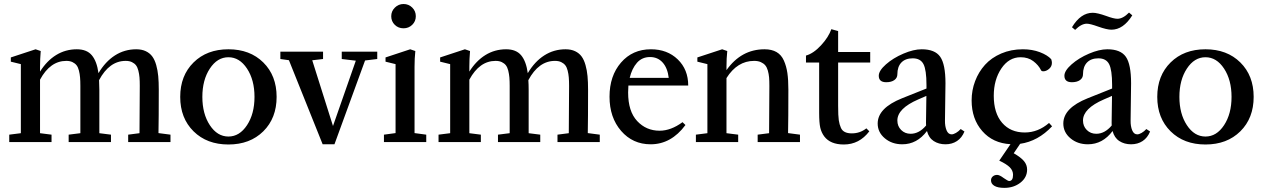

<svg xmlns="http://www.w3.org/2000/svg" viewBox="-20 -705 6272 953"><path d="M25.9 0V-36.6L83.5 -43.9V-386.7L33.7 -398.9V-419.9L156.7 -460.4L182.1 -451.7Q178.7 -411.6 178.7 -374V-349.6Q212.4 -403.3 258.8 -431.9Q305.2 -460.4 361.3 -460.4Q411.1 -460.4 436 -430.4Q460.9 -400.4 468.8 -341.8Q502.9 -399.4 550.5 -429.9Q598.1 -460.4 656.2 -460.4Q683.6 -460.4 703.6 -450.9Q723.6 -441.4 735.8 -424.8Q748 -408.2 755.4 -382.1Q762.7 -356 765.4 -327.1Q768.1 -298.3 768.1 -259.8Q768.1 -114.7 766.6 -44.4L826.2 -36.6V0H616.2V-36.6L672.4 -43.9Q673.8 -273.9 673.8 -278.8Q673.8 -303.2 672.4 -320.6Q670.9 -337.9 666.7 -354.5Q662.6 -371.1 655 -380.9Q647.5 -390.6 634.8 -396.7Q622.1 -402.8 604 -402.8Q522.5 -402.8 471.7 -307.1Q473.1 -284.7 473.1 -259.8V-43.9L530.8 -36.6V0H320.8V-36.6L378.9 -43.9V-278.8Q378.9 -303.2 377.4 -320.6Q376 -337.9 371.8 -354.5Q367.7 -371.1 360.1 -380.9Q352.5 -390.6 339.8 -396.7Q327.1 -402.8 309.1 -402.8Q229 -402.8 178.7 -309.6V-43.9L235.8 -36.6V0Z M1286.9 -53.2Q1220.7 12.2 1113.8 12.2Q1006.8 12.2 940.7 -53.2Q874.5 -118.7 874.5 -224.1Q874.5 -329.6 940.7 -395Q1006.8 -460.4 1113.8 -460.4Q1220.7 -460.4 1286.9 -395Q1353 -329.6 1353 -224.1Q1353 -118.7 1286.9 -53.2ZM1021.5 -83.7Q1058.6 -27.3 1113.8 -27.3Q1168.9 -27.3 1206.1 -83.7Q1243.2 -140.1 1243.2 -224.1Q1243.2 -308.1 1206.1 -364.5Q1168.9 -420.9 1113.8 -420.9Q1058.6 -420.9 1021.5 -364.5Q984.4 -308.1 984.4 -224.1Q984.4 -140.1 1021.5 -83.7Z M1581.5 11.2 1414.1 -406.2 1371.6 -412.1V-448.7H1583.5V-412.1L1529.8 -405.8L1632.8 -79.6L1746.1 -403.8L1676.3 -412.1V-448.7H1852.5V-412.1L1792 -404.8L1640.1 11.2Z M1982.9 -564.5Q1957 -564.5 1939.5 -581.8Q1921.9 -599.1 1921.9 -624.5Q1921.9 -649.4 1939.9 -667.2Q1958 -685.1 1982.9 -685.1Q2008.3 -685.1 2026.1 -667.5Q2043.9 -649.9 2043.9 -624.5Q2043.9 -599.1 2026.1 -581.8Q2008.3 -564.5 1982.9 -564.5ZM1885.7 0V-36.6L1943.4 -44.4V-386.7L1893.6 -398.9V-419.9L2016.1 -460.4L2041.5 -451.7Q2037.6 -415 2037.6 -374V-44.4L2095.7 -36.6V0Z M2156.7 0V-36.6L2214.4 -43.9V-386.7L2164.6 -398.9V-419.9L2287.6 -460.4L2313 -451.7Q2309.6 -411.6 2309.6 -374V-349.6Q2343.3 -403.3 2389.6 -431.9Q2436 -460.4 2492.2 -460.4Q2542 -460.4 2566.9 -430.4Q2591.8 -400.4 2599.6 -341.8Q2633.8 -399.4 2681.4 -429.9Q2729 -460.4 2787.1 -460.4Q2814.5 -460.4 2834.5 -450.9Q2854.5 -441.4 2866.7 -424.8Q2878.9 -408.2 2886.2 -382.1Q2893.6 -356 2896.2 -327.1Q2898.9 -298.3 2898.9 -259.8Q2898.9 -114.7 2897.5 -44.4L2957 -36.6V0H2747.1V-36.6L2803.2 -43.9Q2804.7 -273.9 2804.7 -278.8Q2804.7 -303.2 2803.2 -320.6Q2801.8 -337.9 2797.6 -354.5Q2793.5 -371.1 2785.9 -380.9Q2778.3 -390.6 2765.6 -396.7Q2752.9 -402.8 2734.9 -402.8Q2653.3 -402.8 2602.5 -307.1Q2604 -284.7 2604 -259.8V-43.9L2661.6 -36.6V0H2451.7V-36.6L2509.8 -43.9V-278.8Q2509.8 -303.2 2508.3 -320.6Q2506.8 -337.9 2502.7 -354.5Q2498.5 -371.1 2491 -380.9Q2483.4 -390.6 2470.7 -396.7Q2458 -402.8 2439.9 -402.8Q2359.9 -402.8 2309.6 -309.6V-43.9L2366.7 -36.6V0Z M3209.5 11.2Q3120.6 11.2 3063 -55.2Q3005.4 -121.6 3005.4 -225.1Q3005.4 -328.6 3062.5 -394.5Q3119.6 -460.4 3210.9 -460.4Q3292 -460.4 3344 -410.2Q3396 -359.9 3396 -280.3H3099.1Q3097.7 -263.7 3097.7 -246.1Q3097.7 -152.3 3142.6 -104.2Q3187.5 -56.2 3253.9 -56.2Q3310.1 -56.2 3367.7 -98.6L3382.3 -84.5Q3311.5 11.2 3209.5 11.2ZM3206.5 -421.9Q3167 -421.9 3141.8 -393.6Q3116.7 -365.2 3105.5 -318.4H3299.3Q3293.5 -367.7 3269 -394.8Q3244.6 -421.9 3206.5 -421.9Z M3434.1 0V-36.6L3491.2 -43.9V-386.7L3441.4 -398.9V-419.9L3564.5 -460.4L3589.8 -451.7Q3585.9 -415 3585.9 -374V-356.9Q3659.2 -460.4 3774.9 -460.4Q3810.5 -460.4 3834.5 -446.5Q3858.4 -432.6 3870.8 -404.5Q3883.3 -376.5 3888.2 -342.5Q3893.1 -308.6 3893.1 -259.8Q3893.1 -114.7 3891.6 -44.4L3950.7 -36.6V0H3740.7V-36.6L3797.4 -43.9Q3798.8 -273.9 3798.8 -278.8Q3798.8 -303.2 3797.4 -320.6Q3795.9 -337.9 3791.3 -354.5Q3786.6 -371.1 3778.3 -380.9Q3770 -390.6 3756.3 -396.7Q3742.7 -402.8 3723.1 -402.8Q3639.6 -402.8 3585.9 -317.4V-43.9L3644 -36.6V0Z M4168.5 12.2Q4101.6 12.2 4071.3 -27.8Q4057.1 -46.9 4051.5 -71Q4045.9 -95.2 4045.9 -145V-394.5H3980.5V-429.2Q4017.6 -439.5 4054.9 -479.7Q4092.3 -520 4106.4 -560.1L4140.1 -550.8V-446.8H4299.3V-394.5H4140.1V-180.2Q4140.1 -129.9 4143.3 -108.4Q4146.5 -86.9 4153.8 -70.8Q4165.5 -43 4208 -43Q4248.5 -43 4280.3 -67.9L4294.9 -53.2Q4245.1 12.2 4168.5 12.2Z M4458.5 11.2Q4407.2 11.2 4371.8 -18.6Q4336.4 -48.3 4336.4 -91.8Q4336.4 -168.9 4457.5 -217.3L4578.6 -265.6V-283.2Q4578.6 -357.9 4563.7 -386.7Q4548.8 -415.5 4510.3 -415.5Q4474.1 -415.5 4454.1 -394.8Q4434.1 -374 4434.1 -336.4Q4434.1 -318.4 4419.2 -307.6Q4404.3 -296.9 4378.9 -296.9Q4341.8 -296.9 4341.8 -329.1Q4341.8 -354 4377.4 -385.5Q4413.1 -417 4463.9 -438.7Q4514.6 -460.4 4554.7 -460.4Q4620.6 -460.4 4646.7 -423.3Q4672.9 -386.2 4672.9 -291.5Q4672.9 -259.8 4670.4 -106.9Q4669.9 -78.6 4678.2 -58.3Q4686.5 -38.1 4703.6 -38.1Q4712.4 -38.1 4725.1 -45.4Q4737.8 -52.7 4748.5 -64.5L4767.1 -52.2Q4754.4 -21 4730 -4.9Q4705.6 11.2 4672.9 11.2Q4639.2 11.2 4614.5 -4.9Q4589.8 -21 4581.1 -54.7Q4531.7 11.2 4458.5 11.2ZM4434.1 -106.9Q4434.1 -78.6 4452.9 -59.8Q4471.7 -41 4500 -41Q4542 -41 4576.7 -82Q4576.2 -86.4 4576.2 -95.7Q4577.1 -140.1 4578.1 -229L4537.6 -211.4Q4434.1 -166.5 4434.1 -106.9Z M4965.3 227.5Q4932.6 227.5 4915.8 217.5Q4898.9 207.5 4898.9 190.4Q4898.9 178.2 4907.7 170.7Q4916.5 163.1 4929.2 163.1Q4941.4 163.1 4961.9 178.7Q4982.9 193.4 4988.8 193.4Q5008.3 193.4 5008.3 162.6Q5008.3 141.6 4992.2 125.5Q4976.1 109.4 4939.9 92.3L4995.6 10.7Q4908.2 5.9 4855.5 -54.4Q4802.7 -114.7 4802.7 -206.5Q4802.7 -256.8 4820.1 -302.5Q4837.4 -348.1 4869.1 -383.3Q4900.9 -418.5 4949.7 -439.5Q4998.5 -460.4 5057.1 -460.4Q5103.5 -460.4 5141.4 -446Q5179.2 -431.6 5197.8 -411.1Q5201.2 -400.9 5201.2 -393.1Q5201.2 -375 5187 -363Q5172.9 -351.1 5158.7 -351.1Q5149.4 -351.1 5147 -356.9Q5134.3 -382.3 5108.6 -401.6Q5083 -420.9 5045.9 -420.9Q4987.8 -420.9 4950.2 -365Q4912.6 -309.1 4912.6 -229.5Q4912.6 -143.6 4954.1 -95.5Q4995.6 -47.4 5066.4 -47.4Q5132.3 -47.4 5187 -94.7L5202.1 -78.1Q5132.3 -3.9 5043.5 8.8L5011.7 55.7Q5047.4 76.2 5062.7 94.7Q5078.1 113.3 5078.1 136.7Q5078.1 175.8 5044.9 201.7Q5011.7 227.5 4965.3 227.5Z M5496.6 -557.6Q5474.1 -557.6 5430.2 -573.2Q5390.6 -587.4 5374.5 -587.4Q5347.2 -587.4 5316.4 -556.6L5300.8 -569.8Q5344.2 -641.6 5403.8 -641.6Q5426.3 -641.6 5470.2 -626Q5508.3 -611.8 5526.4 -611.8Q5553.7 -611.8 5584 -642.6L5600.1 -628.9Q5555.7 -557.6 5496.6 -557.6ZM5379.9 11.2Q5328.6 11.2 5293.2 -18.6Q5257.8 -48.3 5257.8 -91.8Q5257.8 -168.9 5378.9 -217.3L5500 -265.6V-283.2Q5500 -357.9 5485.1 -386.7Q5470.2 -415.5 5431.6 -415.5Q5395.5 -415.5 5375.5 -394.8Q5355.5 -374 5355.5 -336.4Q5355.5 -318.4 5340.6 -307.6Q5325.7 -296.9 5300.3 -296.9Q5263.2 -296.9 5263.2 -329.1Q5263.2 -354 5298.8 -385.5Q5334.5 -417 5385.3 -438.7Q5436 -460.4 5476.1 -460.4Q5542 -460.4 5568.1 -423.3Q5594.2 -386.2 5594.2 -291.5Q5594.2 -259.8 5591.8 -106.9Q5591.3 -78.6 5599.6 -58.3Q5607.9 -38.1 5625 -38.1Q5633.8 -38.1 5646.5 -45.4Q5659.2 -52.7 5669.9 -64.5L5688.5 -52.2Q5675.8 -21 5651.4 -4.9Q5627 11.2 5594.2 11.2Q5560.5 11.2 5535.9 -4.9Q5511.2 -21 5502.4 -54.7Q5453.1 11.2 5379.9 11.2ZM5355.5 -106.9Q5355.5 -78.6 5374.3 -59.8Q5393.1 -41 5421.4 -41Q5463.4 -41 5498 -82Q5497.6 -86.4 5497.6 -95.7Q5498.5 -140.1 5499.5 -229L5459 -211.4Q5355.5 -166.5 5355.5 -106.9Z M6136.5 -53.2Q6070.3 12.2 5963.4 12.2Q5856.4 12.2 5790.3 -53.2Q5724.1 -118.7 5724.1 -224.1Q5724.1 -329.6 5790.3 -395Q5856.4 -460.4 5963.4 -460.4Q6070.3 -460.4 6136.5 -395Q6202.6 -329.6 6202.6 -224.1Q6202.6 -118.7 6136.5 -53.2ZM5871.1 -83.7Q5908.2 -27.3 5963.4 -27.3Q6018.6 -27.3 6055.7 -83.7Q6092.8 -140.1 6092.8 -224.1Q6092.8 -308.1 6055.7 -364.5Q6018.6 -420.9 5963.4 -420.9Q5908.2 -420.9 5871.1 -364.5Q5834 -308.1 5834 -224.1Q5834 -140.1 5871.1 -83.7Z"/></svg>

Font: Elstob 8pt Medium
Style: Regular
Weight: 500
Designer: Peter S. Baker
Version: Version 1.015